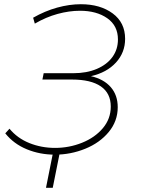

<svg xmlns="http://www.w3.org/2000/svg" viewBox="-20 -727 666 910"><path d="M538 -219Q538 -153 495.5 -101.5Q453 -50 384 -22Q315 6 240 6Q169 6 107 -19.5Q45 -45 5 -95L25 -117Q62 -72 119 -49Q176 -26 241 -26Q308 -26 369 -50.5Q430 -75 467.5 -119.5Q505 -164 505 -222Q505 -285 458 -317.5Q411 -350 321 -350H181L187 -380H327Q391 -380 439 -400.5Q487 -421 513 -457Q539 -493 539 -540Q539 -605 488.5 -640.5Q438 -676 359 -676Q308 -676 253 -661Q198 -646 145 -615L137 -643Q193 -675 251 -691Q309 -707 363 -707Q455 -707 514 -663.5Q573 -620 573 -543Q573 -478 529.5 -430.5Q486 -383 411 -366Q472 -352 505 -314Q538 -276 538 -219ZM230 163H198L233 -12H265Z"/></svg>

Font: Montserrat Alternates ExLight
Style: Italic
Weight: 275
Italic angle: -11.3°
Designer: Julieta Ulanovsky
Foundry: Julieta Ulanovsky
Version: Version 7.200